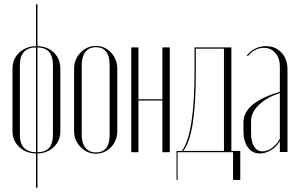

<svg xmlns="http://www.w3.org/2000/svg" viewBox="-20 -719 1408 907"><path d="M150 -699H157V-501Q204 -500 234.5 -470.5Q265 -441 265 -395V-99Q265 -54 234.5 -24.5Q204 5 157 6V168H150V6Q102 5 70.5 -25Q39 -55 39 -99V-395Q39 -440 70.5 -470Q102 -500 150 -501ZM157 -495V0Q230 0 230 -82V-412Q230 -494 157 -495ZM150 0V-495Q74 -494 74 -412V-82Q74 -1 150 0Z M534 -395V-99Q534 -55 504.5 -24Q475 7 433 7Q391 7 360.5 -24.5Q330 -56 330 -99V-395Q330 -439 360.5 -470.5Q391 -502 433 -502Q475 -502 504.5 -470.5Q534 -439 534 -395ZM433 -496Q401 -496 383.5 -474Q366 -452 366 -412V-82Q366 -43 383.5 -21Q401 1 433 1Q498 1 498 -82V-412Q498 -496 433 -496Z M600 -495H634V-250H747V-495H782V0H747V-244H634V0H600Z M819 131H814V-6H839Q899 -85 899 -384V-495H1073V-6H1115V131H1081V0H819ZM845 -6H1038V-489H905V-373Q905 -77 845 -6Z M1130 -100V-141Q1130 -235 1302 -285V-406Q1302 -444 1281 -468.5Q1260 -493 1227 -493Q1183 -493 1151 -454L1146 -457Q1182 -501 1237 -501Q1281 -501 1309.5 -470.5Q1338 -440 1338 -392V-1H1302V-50H1300Q1286 -25 1260 -9.5Q1234 6 1207 6Q1172 6 1151 -23Q1130 -52 1130 -100ZM1220 -4Q1243 -4 1266 -21Q1289 -38 1302 -63V-279Q1241 -260 1203.5 -224Q1166 -188 1166 -148V-90Q1166 -49 1180.5 -26.5Q1195 -4 1220 -4Z"/></svg>

Font: Moniqa ExtLt Narrow Display
Style: Regular
Weight: 200
Width: 4
Designer: Rajesh Rajput
Foundry: Rajesh Rajput
Version: Version 1.000